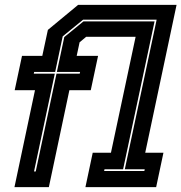

<svg xmlns="http://www.w3.org/2000/svg" viewBox="-20 -770 746 790"><path d="M39.5 0 124 -399H40.5L70.5 -540H154L177 -647L301.5 -750H706.5L577.5 -141.5H652.5L622.5 0H331.5L361.5 -141.5H436.5L538 -618.5H334.5L307.5 -596L295.5 -540H383.5L353.5 -399H265.5L181 0ZM120 -64.5H127L212.5 -467H308L309.5 -474H214L244.5 -617.5L323.5 -682H616L486.5 -73.5H410L408.5 -66.5H574L575.5 -73.5H493.5L624.5 -689H322L238 -620.5L207 -474H120.5L119 -467H205.5Z"/></svg>

Font: Tourney Condensed ExtraBold
Style: Italic
Weight: 800
Width: 3
Italic angle: -12°
Designer: Tyler Finck
Foundry: Etcetera Type Co
Version: Version 1.010; ttfautohint (v1.8.3)